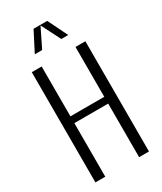

<svg xmlns="http://www.w3.org/2000/svg" viewBox="-261 -1174 1072 1267"><g transform="rotate(-30 275.0 -541.0)"><path d="M203.1 -932.1H147L224.1 -1082H328.1L401.9 -932.1H349.1L274.9 -1078.1ZM146 0H70.8V-839.8H146V-460H403.8V-839.8H479V0H403.8V-408.2H146Z"/></g></svg>

Font: VL Oswald
Style: Light
Weight: 300
Designer: vernon adams
Foundry: vernon adams
Version: Version ; ttfautohint (v0.92.18-e454-dirty) -l 8 -r 50 -G 20